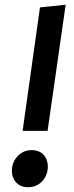

<svg xmlns="http://www.w3.org/2000/svg" viewBox="-20 -772 309 807"><path d="M256 -752 180 -222H75L148 -741ZM30 -54Q30 -90 54 -115.5Q78 -141 113 -141Q145 -141 163 -121.5Q181 -102 181 -72Q181 -36 157.5 -10.5Q134 15 98 15Q67 15 48.5 -4.5Q30 -24 30 -54Z"/></svg>

Font: Fira Sans Extra Condensed Medium
Style: Italic
Weight: 500
Width: 3
Italic angle: -8°
Designer: Carrois Corporate & Edenspiekermann AG
Foundry: Carrois Corporate GbR & Edenspiekermann AG
Version: Version 4.203